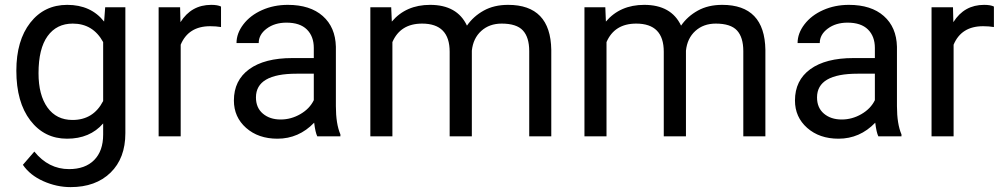

<svg xmlns="http://www.w3.org/2000/svg" viewBox="-20 -558 4103 786"><path d="M46.9 -268.6Q46.9 -392.1 104 -465.1Q161.1 -538.1 255.4 -538.1Q352.1 -538.1 406.2 -469.7L410.6 -528.3H493.2V-12.7Q493.2 89.8 432.4 148.9Q371.6 208 269 208Q211.9 208 157.2 183.6Q102.5 159.2 73.7 116.7L120.6 62.5Q178.7 134.3 262.7 134.3Q328.6 134.3 365.5 97.2Q402.3 60.1 402.3 -7.3V-52.7Q348.1 9.8 254.4 9.8Q161.6 9.8 104.2 -64.9Q46.9 -139.6 46.9 -268.6ZM137.7 -258.3Q137.7 -168.9 174.3 -117.9Q210.9 -66.9 276.9 -66.9Q362.3 -66.9 402.3 -144.5V-385.7Q360.8 -461.4 277.8 -461.4Q211.9 -461.4 174.8 -410.2Q137.7 -358.9 137.7 -258.3Z M884.8 -447.3Q864.3 -450.7 840.3 -450.7Q751.5 -450.7 719.7 -375V0H629.4V-528.3H717.3L718.8 -467.3Q763.2 -538.1 844.7 -538.1Q871.1 -538.1 884.8 -531.2Z M1278.8 0Q1271 -15.6 1266.1 -55.7Q1203.1 9.8 1115.7 9.8Q1037.6 9.8 987.5 -34.4Q937.5 -78.6 937.5 -146.5Q937.5 -229 1000.2 -274.7Q1063 -320.3 1176.8 -320.3H1264.6V-361.8Q1264.6 -409.2 1236.3 -437.3Q1208 -465.3 1152.8 -465.3Q1104.5 -465.3 1071.8 -440.9Q1039.1 -416.5 1039.1 -381.8H948.2Q948.2 -421.4 976.3 -458.3Q1004.4 -495.1 1052.5 -516.6Q1100.6 -538.1 1158.2 -538.1Q1249.5 -538.1 1301.3 -492.4Q1353 -446.8 1355 -366.7V-123.5Q1355 -50.8 1373.5 -7.8V0ZM1128.9 -68.8Q1171.4 -68.8 1209.5 -90.8Q1247.6 -112.8 1264.6 -147.9V-256.3H1193.8Q1027.8 -256.3 1027.8 -159.2Q1027.8 -116.7 1056.2 -92.8Q1084.5 -68.8 1128.9 -68.8Z M1581.5 -528.3 1584 -469.7Q1642.1 -538.1 1740.7 -538.1Q1851.6 -538.1 1891.6 -453.1Q1918 -491.2 1960.2 -514.6Q2002.4 -538.1 2060.1 -538.1Q2233.9 -538.1 2236.8 -354V0H2146.5V-348.6Q2146.5 -405.3 2120.6 -433.3Q2094.7 -461.4 2033.7 -461.4Q1983.4 -461.4 1950.2 -431.4Q1917 -401.4 1911.6 -350.6V0H1820.8V-346.2Q1820.8 -461.4 1708 -461.4Q1619.1 -461.4 1586.4 -385.7V0H1496.1V-528.3Z M2458 -528.3 2460.4 -469.7Q2518.6 -538.1 2617.2 -538.1Q2728 -538.1 2768.1 -453.1Q2794.4 -491.2 2836.7 -514.6Q2878.9 -538.1 2936.5 -538.1Q3110.4 -538.1 3113.3 -354V0H3022.9V-348.6Q3022.9 -405.3 2997.1 -433.3Q2971.2 -461.4 2910.2 -461.4Q2859.9 -461.4 2826.7 -431.4Q2793.5 -401.4 2788.1 -350.6V0H2697.3V-346.2Q2697.3 -461.4 2584.5 -461.4Q2495.6 -461.4 2462.9 -385.7V0H2372.6V-528.3Z M3575.7 0Q3567.9 -15.6 3563 -55.7Q3500 9.8 3412.6 9.8Q3334.5 9.8 3284.4 -34.4Q3234.4 -78.6 3234.4 -146.5Q3234.4 -229 3297.1 -274.7Q3359.9 -320.3 3473.6 -320.3H3561.5V-361.8Q3561.5 -409.2 3533.2 -437.3Q3504.9 -465.3 3449.7 -465.3Q3401.4 -465.3 3368.7 -440.9Q3335.9 -416.5 3335.9 -381.8H3245.1Q3245.1 -421.4 3273.2 -458.3Q3301.3 -495.1 3349.4 -516.6Q3397.5 -538.1 3455.1 -538.1Q3546.4 -538.1 3598.1 -492.4Q3649.9 -446.8 3651.9 -366.7V-123.5Q3651.9 -50.8 3670.4 -7.8V0ZM3425.8 -68.8Q3468.3 -68.8 3506.3 -90.8Q3544.4 -112.8 3561.5 -147.9V-256.3H3490.7Q3324.7 -256.3 3324.7 -159.2Q3324.7 -116.7 3353 -92.8Q3381.3 -68.8 3425.8 -68.8Z M4048.8 -447.3Q4028.3 -450.7 4004.4 -450.7Q3915.5 -450.7 3883.8 -375V0H3793.5V-528.3H3881.3L3882.8 -467.3Q3927.2 -538.1 4008.8 -538.1Q4035.2 -538.1 4048.8 -531.2Z"/></svg>

Font: Roboto-o
Style: o-Regular
Weight: 400
Designer: Google
Version: Version 2.134; 2016; ttfautohint (v1.6)